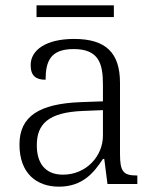

<svg xmlns="http://www.w3.org/2000/svg" viewBox="-20 -690 582 720"><path d="M117 -626H407V-670H117ZM201 10C291 10 333 -44 366 -94H371L383 0H495V-32H491C442 -32 430 -48 430 -112V-379C430 -491 378 -544 258 -544C152 -544 95 -502 95 -446C95 -406 114 -391 151 -391C151 -460 169 -506 256 -506C352 -506 366 -450 366 -372V-310L283 -307C127 -301 53 -254 53 -148C53 -40 117 10 201 10ZM216 -35C148 -35 118 -80 118 -145C118 -224 160 -269 292 -274L366 -277V-181C366 -105 304 -35 216 -35Z"/></svg>

Font: Noto Serif Lao Light
Style: Regular
Weight: 300
Designer: Monotype Design Team
Foundry: Monotype Imaging Inc.
Version: Version 2.003